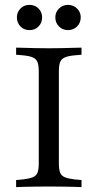

<svg xmlns="http://www.w3.org/2000/svg" viewBox="-20 -766 400 786"><path d="M171 -2.4Q147.6 -2.4 124.2 -2Q100.8 -1.6 80.6 -1.2Q60.5 -0.8 46 0V-29L74.2 -31.5Q100.8 -34.7 114.9 -40.7Q129 -46.8 133.9 -60.1Q138.7 -73.4 138.7 -98.4V-472.6Q138.7 -497.6 133.9 -510.9Q129 -524.2 114.9 -530.6Q100.8 -537.1 74.2 -539.5L46 -541.9V-571Q60.5 -571 80.6 -570.2Q100.8 -569.4 124.2 -569Q147.6 -568.5 171 -568.5H179.8H188.7Q212.1 -568.5 235.5 -569Q258.9 -569.4 279 -570.2Q299.2 -571 313.7 -571V-541.9L285.5 -539.5Q258.9 -537.1 244.8 -530.6Q230.6 -524.2 225.8 -510.9Q221 -497.6 221 -472.6V-98.4Q221 -73.4 225.8 -60.1Q230.6 -46.8 244.8 -40.7Q258.9 -34.7 285.5 -31.5L313.7 -29V0Q299.2 -0.8 279 -1.2Q258.9 -1.6 235.5 -2Q212.1 -2.4 188.7 -2.4H179.8ZM100.8 -642.7Q78.2 -642.7 63.7 -657.7Q49.2 -672.6 49.2 -695.2Q49.2 -716.1 63.7 -731Q78.2 -746 100.8 -746Q123.4 -746 137.9 -731Q152.4 -716.1 152.4 -695.2Q152.4 -672.6 137.9 -657.7Q123.4 -642.7 100.8 -642.7ZM258.1 -642.7Q236.3 -642.7 221.4 -657.7Q206.5 -672.6 206.5 -695.2Q206.5 -716.1 221.4 -731Q236.3 -746 258.1 -746Q280.6 -746 295.6 -731Q310.5 -716.1 310.5 -695.2Q310.5 -672.6 295.6 -657.7Q280.6 -642.7 258.1 -642.7Z"/></svg>

Font: Playfair 5pt SemiExpanded Light
Style: Regular
Weight: 400
Version: Version 2.203